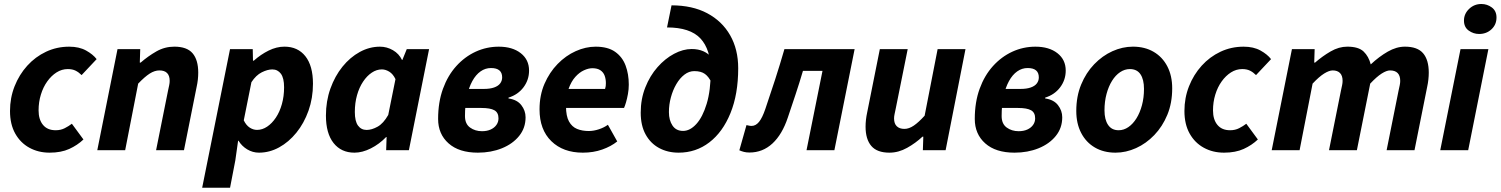

<svg xmlns="http://www.w3.org/2000/svg" viewBox="-20 -737 7362 942"><path d="M223.4 12Q168.2 12 124.3 -12.1Q80.3 -36.1 54.7 -81.7Q29.1 -127.4 29.1 -192.5Q29.1 -256.8 51.6 -313.8Q74.1 -370.8 113.7 -414.6Q153.3 -458.4 206 -483.2Q258.7 -508 319.6 -508Q368.3 -508 402.2 -489.2Q436.1 -470.4 454.1 -446.9L380.4 -368.6Q366.1 -382.8 350.6 -390.4Q335.1 -398.1 312.5 -398.1Q283.4 -398.1 257.5 -381.8Q231.7 -365.4 211.8 -337.5Q191.8 -309.6 180.6 -273Q169.3 -236.4 169.3 -195.4Q169.3 -150.4 191 -124.2Q212.6 -98 253.2 -98Q278 -98 297.7 -108.1Q317.4 -118.2 332.6 -129.9L389.4 -52.7Q359.7 -24.4 319.7 -6.2Q279.7 12 223.4 12Z M457.3 0 556.6 -496.1H668L665.9 -429.7H669.9Q706.1 -461.2 747.1 -484.7Q788.1 -508.1 835.3 -508.1Q897.3 -508.1 924.9 -475.6Q952.6 -443.1 952.6 -380.6Q952.6 -364.2 950.7 -346.4Q948.7 -328.5 944.6 -310L882.6 0H745.8L804.5 -292.8Q807.9 -308.4 810.2 -319.3Q812.5 -330.3 812.5 -340.3Q812.5 -365.9 799.7 -378.7Q787 -391.5 762.1 -391.5Q738.9 -391.5 714.5 -376Q690.1 -360.4 657.9 -326.7L594.1 0Z M971.9 184.1 1108.6 -496.1H1220L1221.2 -439.3H1225.2Q1259.2 -469.7 1298 -488.9Q1336.9 -508.1 1375.5 -508.1Q1441 -508.1 1478.2 -461.2Q1515.5 -414.2 1515.5 -326.2Q1515.5 -255.6 1493.6 -193.9Q1471.7 -132.3 1434.2 -86.1Q1396.7 -39.8 1349.4 -13.9Q1302.2 12 1250.6 12Q1219.9 12 1193.1 -4Q1166.3 -20 1150.2 -46.6H1148.2L1134.5 50.2L1108.7 184.1ZM1241 -99.7Q1267.1 -99.7 1290.8 -115.7Q1314.6 -131.7 1333.4 -159.8Q1352.3 -187.9 1363 -226.2Q1373.8 -264.4 1373.8 -308.7Q1373.8 -354.2 1358.1 -375.3Q1342.4 -396.4 1315.8 -396.4Q1292.8 -396.4 1264.4 -382.3Q1236.1 -368.2 1213.5 -333.7L1176 -146.5Q1187.7 -122.4 1205 -111Q1222.3 -99.7 1241 -99.7Z M1719.1 12Q1654 12 1616.5 -35.3Q1579.1 -82.7 1579.1 -169.8Q1579.1 -240.8 1601.1 -302.4Q1623.1 -363.9 1660.4 -410Q1697.6 -456 1745.1 -482Q1792.6 -508 1844.2 -508Q1878 -508 1907.9 -490.7Q1937.8 -473.3 1952.2 -443H1954.2L1975.7 -496H2085.2L1986.1 0H1874.6L1876.8 -64.6H1874.4Q1840.9 -29.8 1799.3 -8.9Q1757.7 12 1719.1 12ZM1778.8 -99.5Q1804 -99.5 1832.5 -115.4Q1861 -131.2 1884.8 -173L1920.3 -348.8Q1908.2 -374.1 1889.9 -385.3Q1871.5 -396.5 1853.6 -396.5Q1827.6 -396.5 1803.9 -380.5Q1780.1 -364.6 1761.3 -336.3Q1742.4 -308 1731.6 -269.9Q1720.9 -231.8 1720.9 -187.6Q1720.9 -142 1736.5 -120.8Q1752 -99.5 1778.8 -99.5Z M2324.5 12Q2232 12 2180.8 -33.6Q2129.5 -79.2 2129.5 -153.4Q2129.5 -235.8 2153.3 -301.3Q2177.1 -366.8 2218.8 -412.9Q2260.4 -458.9 2314 -483.5Q2367.5 -508 2427 -508Q2494.1 -508 2534.9 -476.1Q2575.7 -444.2 2575.7 -390.7Q2575.7 -345.2 2548.6 -308.9Q2521.5 -272.6 2474.8 -258V-254Q2516.9 -248 2537.7 -221.2Q2558.6 -194.3 2558.6 -161.4Q2558.6 -109.1 2527.1 -70.1Q2495.6 -31 2442.4 -9.5Q2389.2 12 2324.5 12ZM2344.5 -93.3Q2369.4 -93.3 2387.3 -101.5Q2405.3 -109.7 2415.5 -124Q2425.7 -138.3 2425.7 -156.2Q2425.7 -184.8 2405.6 -196Q2385.5 -207.3 2342.2 -207.3H2232.8L2250.2 -300.7H2353.8Q2384.1 -300.7 2404.1 -307.8Q2424.2 -314.8 2433.9 -327.7Q2443.7 -340.6 2443.7 -357.3Q2443.7 -403.2 2388.9 -403.2Q2361.1 -403.2 2337.8 -386.8Q2314.4 -370.4 2297.3 -339.2Q2280.2 -308 2270.8 -264.7Q2261.3 -221.4 2261.3 -167.6Q2261.3 -129.3 2286.1 -111.3Q2310.9 -93.3 2344.5 -93.3Z M2839.6 12Q2742.7 12 2684.9 -44.5Q2627.1 -100.9 2627.1 -200.5Q2627.1 -269.5 2651.4 -325.8Q2675.8 -382 2715.7 -423Q2755.6 -464 2804.5 -486Q2853.4 -508 2902.5 -508Q2962.2 -508 2997.8 -482.9Q3033.4 -457.8 3049.2 -415.7Q3065 -373.6 3065 -322Q3065 -298.3 3060.8 -275.7Q3056.7 -253.2 3051.4 -235Q3046 -216.9 3041.6 -207.3H2728.6L2739.3 -300.7H2948.6Q2951 -308.4 2951.8 -314.6Q2952.6 -320.8 2952.6 -329.1Q2952.6 -349.2 2946.5 -365.8Q2940.4 -382.4 2925.7 -392.3Q2911 -402.3 2886 -402.3Q2867.4 -402.3 2845 -392.1Q2822.6 -381.9 2802.7 -359.8Q2782.7 -337.6 2769.9 -301.9Q2757 -266.2 2757 -215.1Q2757 -167.5 2771.5 -141.2Q2786 -114.9 2811.1 -104.5Q2836.2 -94.2 2868.3 -94.2Q2892.8 -94.2 2918.6 -102.8Q2944.3 -111.5 2962.5 -124.8L3008.3 -43.1Q2977.8 -18.6 2934.5 -3.3Q2891.3 12 2839.6 12Z M3309.5 12Q3255.8 12 3213.7 -10.8Q3171.6 -33.6 3147.6 -77.3Q3123.5 -120.9 3123.5 -184.2Q3123.5 -251.4 3146.2 -308.4Q3168.8 -365.5 3205.9 -407.5Q3242.9 -449.5 3287.1 -473Q3331.3 -496.5 3373.5 -496.5Q3405.9 -496.5 3430.9 -485.5Q3456 -474.5 3472.7 -452.9Q3489.3 -431.3 3495.9 -399.8L3471 -331.5Q3457.8 -360.1 3438.7 -374.1Q3419.7 -388.1 3386.4 -388.1Q3360.4 -388.1 3337.8 -370.7Q3315.1 -353.3 3298.1 -324Q3281 -294.6 3271.5 -259.2Q3261.9 -223.8 3261.9 -186.9Q3261.9 -147 3279.5 -120.9Q3297.1 -94.7 3331.3 -94.7Q3365.4 -94.7 3396.4 -128.6Q3427.4 -162.5 3447.2 -227.9Q3467 -293.4 3467 -387.9Q3467 -494.5 3416.4 -548.5Q3365.7 -602.4 3252.6 -602.4L3274.7 -710.8Q3376.7 -710.8 3449.7 -672.1Q3522.8 -633.3 3562.3 -564Q3601.8 -494.7 3601.8 -402.1Q3601.8 -275.2 3563.9 -182.1Q3526 -88.9 3460.2 -38.5Q3394.4 12 3309.5 12Z M3657.1 11.3Q3641.4 11.3 3629.4 8.1Q3617.5 5 3607.4 0.4L3642.4 -123.2Q3648.1 -122.2 3654.3 -120.7Q3660.5 -119.2 3667.4 -119.2Q3687.8 -119.2 3703.9 -138.9Q3720 -158.6 3734.8 -202Q3759.8 -275.1 3783.4 -348.1Q3806.9 -421 3828.6 -496.1H4173L4073.7 0H3937L4015.4 -389.4H3919.5Q3902.1 -330.3 3883.3 -273.9Q3864.6 -217.5 3845.2 -160.1Q3817.7 -77.5 3769.9 -33.1Q3722 11.3 3657.1 11.3Z M4343.8 12Q4282.8 12 4254.8 -21Q4226.7 -54 4226.7 -115.4Q4226.7 -132.4 4228.7 -150Q4230.7 -167.6 4234.7 -186L4296.7 -496H4433.4L4374.5 -203.4Q4371.5 -188.6 4369 -177.2Q4366.5 -165.8 4366.5 -155.9Q4366.5 -130.5 4379.8 -117.6Q4393 -104.6 4417.3 -104.6Q4439.5 -104.6 4463.1 -120.6Q4486.8 -136.6 4516.5 -169.4L4580.2 -496H4716.9L4619.4 0H4507.8L4510 -66.6H4506Q4472.8 -35.3 4430.6 -11.7Q4388.4 12 4343.8 12Z M4957.5 12Q4865 12 4813.8 -33.6Q4762.5 -79.2 4762.5 -153.4Q4762.5 -235.8 4786.3 -301.3Q4810.1 -366.8 4851.8 -412.9Q4893.4 -458.9 4947 -483.5Q5000.5 -508 5060 -508Q5127.1 -508 5167.9 -476.1Q5208.7 -444.2 5208.7 -390.7Q5208.7 -345.2 5181.6 -308.9Q5154.5 -272.6 5107.8 -258V-254Q5149.9 -248 5170.7 -221.2Q5191.6 -194.3 5191.6 -161.4Q5191.6 -109.1 5160.1 -70.1Q5128.6 -31 5075.4 -9.5Q5022.2 12 4957.5 12ZM4977.5 -93.3Q5002.4 -93.3 5020.3 -101.5Q5038.3 -109.7 5048.5 -124Q5058.7 -138.3 5058.7 -156.2Q5058.7 -184.8 5038.6 -196Q5018.5 -207.3 4975.2 -207.3H4865.8L4883.2 -300.7H4986.8Q5017.1 -300.7 5037.1 -307.8Q5057.2 -314.8 5066.9 -327.7Q5076.7 -340.6 5076.7 -357.3Q5076.7 -403.2 5021.9 -403.2Q4994.1 -403.2 4970.8 -386.8Q4947.4 -370.4 4930.3 -339.2Q4913.2 -308 4903.8 -264.7Q4894.3 -221.4 4894.3 -167.6Q4894.3 -129.3 4919.1 -111.3Q4943.9 -93.3 4977.5 -93.3Z M5453.1 12Q5395.1 12 5351.7 -13.3Q5308.4 -38.6 5284.5 -84.7Q5260.5 -130.8 5260.5 -192.5Q5260.5 -264.4 5284.4 -322.2Q5308.3 -380.1 5348.3 -421.7Q5388.4 -463.4 5437.9 -485.8Q5487.4 -508.1 5538.5 -508.1Q5596.6 -508.1 5639.9 -482.8Q5683.3 -457.5 5707.2 -411.4Q5731.1 -365.3 5731.1 -303.6Q5731.1 -231.7 5707.3 -173.9Q5683.4 -116.1 5643.3 -74.4Q5603.3 -32.7 5553.8 -10.4Q5504.2 12 5453.1 12ZM5468.3 -98Q5493.7 -98 5516.2 -113.5Q5538.7 -129 5555.8 -156.5Q5572.9 -184 5582.8 -221Q5592.7 -258 5592.7 -300.9Q5592.7 -346.9 5575.5 -372.5Q5558.3 -398.1 5523.4 -398.1Q5498.2 -398.1 5475.6 -383Q5453 -367.9 5435.9 -340.4Q5418.8 -313 5408.9 -276Q5398.9 -239 5398.9 -195.2Q5398.9 -150.3 5416.5 -124.2Q5434.1 -98 5468.3 -98Z M5985.4 12Q5930.2 12 5886.3 -12.1Q5842.3 -36.1 5816.7 -81.7Q5791.1 -127.4 5791.1 -192.5Q5791.1 -256.8 5813.6 -313.8Q5836.1 -370.8 5875.7 -414.6Q5915.3 -458.4 5968 -483.2Q6020.7 -508 6081.6 -508Q6130.3 -508 6164.2 -489.2Q6198.1 -470.4 6216.1 -446.9L6142.4 -368.6Q6128.1 -382.8 6112.6 -390.4Q6097.1 -398.1 6074.5 -398.1Q6045.4 -398.1 6019.5 -381.8Q5993.7 -365.4 5973.8 -337.5Q5953.8 -309.6 5942.6 -273Q5931.3 -236.4 5931.3 -195.4Q5931.3 -150.4 5953 -124.2Q5974.6 -98 6015.2 -98Q6040 -98 6059.7 -108.1Q6079.4 -118.2 6094.6 -129.9L6151.4 -52.7Q6121.7 -24.4 6081.7 -6.2Q6041.7 12 5985.4 12Z M6219.3 0 6318.6 -496.1H6430L6427.9 -429.7H6431.9Q6467.9 -461.2 6508.4 -484.7Q6548.8 -508.1 6590.2 -508.1Q6645.3 -508.1 6670.2 -484.2Q6695.1 -460.3 6705.2 -421Q6746.3 -459.4 6788.9 -483.8Q6831.5 -508.1 6872.9 -508.1Q6934.6 -508.1 6962.2 -475.6Q6989.9 -443.1 6989.9 -380.6Q6989.9 -364.2 6987.9 -346.4Q6986 -328.5 6981.9 -310L6919.9 0H6783.1L6841.8 -292.8Q6845.2 -308.4 6847.5 -319.3Q6849.8 -330.3 6849.8 -340.3Q6849.8 -365.9 6837.1 -378.7Q6824.5 -391.5 6799.7 -391.5Q6783.1 -391.5 6758.6 -376Q6734.1 -360.4 6702.6 -326.7L6637.2 0H6500.4L6559.1 -292.8Q6562.4 -308.4 6564.8 -319.3Q6567.1 -330.3 6567.1 -340.3Q6567.1 -365.9 6554.4 -378.7Q6541.8 -391.5 6518.6 -391.5Q6501.2 -391.5 6476.3 -376Q6451.4 -360.4 6419.9 -326.7L6356.1 0Z M7046.2 0 7145.7 -496H7282.4L7183.3 0ZM7236.7 -570.3Q7209.1 -570.3 7185.8 -587Q7162.6 -603.6 7162.6 -636.2Q7162.6 -669.1 7187.7 -693.3Q7212.8 -717.4 7248 -717.4Q7276.5 -717.4 7299.3 -700.4Q7322.2 -683.3 7322.2 -651.2Q7322.2 -616.2 7297.6 -593.3Q7273 -570.3 7236.7 -570.3Z"/></svg>

Font: Source Sans 3 VF
Style: Italic
Weight: 200
Italic angle: -11°
Designer: Paul D. Hunt
Foundry: Adobe Systems Incorporated
Version: Version 3.042;hotconv 1.0.118;makeotfexe 2.5.65603